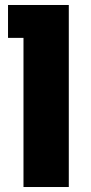

<svg xmlns="http://www.w3.org/2000/svg" viewBox="-20 -750 364 770"><path d="M255.9 0H74.2V-598.1H12.2V-730H255.9Z"/></svg>

Font: Sora ExtraBold
Style: Regular
Weight: 800
Designer: Jonathan Barnbrook, Julián Moncada
Foundry: Barnbrook Fonts
Version: Version 2.000